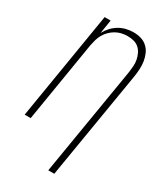

<svg xmlns="http://www.w3.org/2000/svg" viewBox="-233 -831 967 1134"><g transform="rotate(30 250.0 -264.0)"><path d="M298 215 421 -526Q424 -547 425.5 -569Q427 -591 423 -611.5Q419 -632 410 -650.5Q401 -669 386.5 -682Q372 -695 351.5 -700.5Q331 -706 309 -706Q289 -706 268.5 -701.5Q248 -697 229.5 -686.5Q211 -676 195.5 -660.5Q180 -645 169.5 -626.5Q159 -608 153.5 -588Q148 -568 144 -548L54 0H13L134 -735H175L160 -642Q172 -665 190 -684.5Q208 -704 230.5 -717.5Q253 -731 278 -737Q303 -743 328 -743Q354 -743 378.5 -736Q403 -729 421.5 -712Q440 -695 450 -672Q460 -649 464 -624Q468 -599 466.5 -572.5Q465 -546 461 -520L339 215Z"/></g></svg>

Font: Iosevka SS18 Extralight
Style: Italic
Weight: 200
Italic angle: -9°
Monospace: yes
Designer: Belleve Invis
Foundry: Belleve Invis
Version: Version 25.1.1; ttfautohint (v1.8.4)